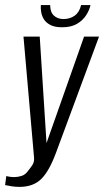

<svg xmlns="http://www.w3.org/2000/svg" viewBox="-28 -737 415 766"><path d="M49.8 8.6Q32.9 8.6 17.7 6.1Q2.5 3.6 -7.6 1.4L-3 -34.4Q2.8 -32.8 11.2 -31.7Q19.6 -30.5 29.6 -30.5Q43.4 -30.5 58.4 -35.3Q73.3 -40 84.1 -55.6Q92.5 -65.6 101 -78.3Q109.5 -91 107.8 -109.1L65.7 -591H130.5L157.7 -164H156.8L307.4 -591H367.1L195.1 -126.7Q167.8 -53.2 135.9 -22.3Q104 8.6 49.8 8.6ZM219.9 -628.2Q191.3 -628.2 173.7 -637Q156 -645.9 147.4 -659.7Q138.9 -673.5 136.3 -688.8Q133.7 -704.1 135 -716.9H172.2Q172 -689 186.8 -675Q201.7 -661 225.5 -661Q251.1 -661 269.9 -674.5Q288.8 -688 295.6 -716.9H333Q329 -696.9 315.7 -676.3Q302.4 -655.7 279.2 -641.9Q256 -628.2 219.9 -628.2Z"/></svg>

Font: Alumni Sans Thin
Style: Italic
Weight: 100
Italic angle: -8°
Designer: Robert E. Leuschke
Foundry: Robert E. Leuschke
Version: Version 1.016